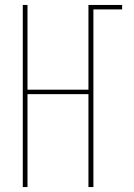

<svg xmlns="http://www.w3.org/2000/svg" viewBox="-20 -755 540 775"><path d="M72 0V-735H91V-393H337V-735H473V-717H357V0H337V-375H91V0Z"/></svg>

Font: Iosevka SS04 Thin
Style: Regular
Weight: 100
Monospace: yes
Designer: Belleve Invis
Foundry: Belleve Invis
Version: Version 19.0.0; ttfautohint (v1.8.4)